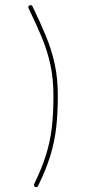

<svg xmlns="http://www.w3.org/2000/svg" viewBox="-20 -719 341 770"><path d="M121.1 30.3Q113.3 26.9 117.2 18.6Q148.4 -45.4 165 -99.1Q181.6 -152.8 188 -208.7Q194.3 -264.6 194.3 -334Q194.3 -402.8 182.4 -458.3Q170.4 -513.7 148.2 -567.6Q126 -621.6 94.7 -685.5Q90.8 -693.8 98.6 -697.3Q106.9 -701.2 110.4 -693.4Q141.6 -629.4 164.3 -574.2Q187 -519 199.5 -461.9Q211.9 -404.8 211.9 -334Q211.9 -264.2 205.3 -206.8Q198.7 -149.4 181.6 -94Q164.6 -38.6 132.8 26.4Q129.4 34.2 121.1 30.3Z"/></svg>

Font: Mikhak Thin
Style: Regular
Weight: 100
Designer: Amin Abedi
Version: Version 3.3